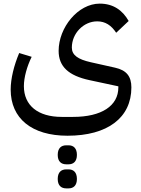

<svg xmlns="http://www.w3.org/2000/svg" viewBox="-20 -510 777 1061"><path d="M346 531H359C386 531 405 515 405 479C405 442 386 426 359 426H346C318 426 299 442 299 479C299 515 318 531 346 531ZM346 398H359C386 398 405 382 405 346C405 309 386 293 359 293H346C318 293 299 309 299 346C299 382 318 398 346 398ZM353 240C574 240 706 141 706 -27C706 -88 679 -122 616 -136L482 -166C410 -182 377 -206 377 -247C377 -326 442 -392 517 -392C562 -392 595 -370 622 -329L691 -394C657 -454 605 -490 531 -490C411 -490 304 -358 304 -229C304 -143 358 -92 475 -67L634 -33V-27C634 75 541 136 384 136H321C190 136 112 73 112 -34C112 -82 129 -143 155 -196L86 -217C57 -148 39 -75 39 -15C39 145 156 240 353 240Z"/></svg>

Font: IBM Plex Arabic Text
Style: Regular
Weight: 450
Designer: Mike Abbink, Paul van der Laan, Pieter van Rosmalen, Wael Morcos, Khajak Apelian
Foundry: Bold Monday
Version: Version 1.0